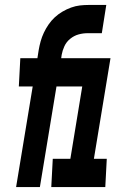

<svg xmlns="http://www.w3.org/2000/svg" viewBox="-20 -755 540 775"><path d="M45 0 112 -406H56L62 -520H131L136 -552Q139 -570 144 -588Q149 -606 157 -623Q165 -640 176 -656Q187 -672 201 -685Q215 -698 232 -708Q249 -718 267 -724.5Q285 -731 302.5 -733Q320 -735 338 -735H409L391 -621H333Q315 -621 297 -616Q279 -611 263.5 -598.5Q248 -586 240 -568.5Q232 -551 229 -534L227 -520H356L350 -406H208L141 0ZM187 0 193 -114H264L312 -406H260L266 -520H426L359 -114H411L405 0Z"/></svg>

Font: Iosevka Term Curly Hv Obl
Style: Regular
Weight: 900
Italic angle: -9°
Designer: Belleve Invis
Foundry: Belleve Invis
Version: Version 32.3.0